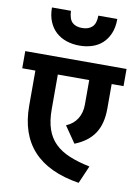

<svg xmlns="http://www.w3.org/2000/svg" viewBox="-108 -960 750 1036"><g transform="rotate(10 267.5 -442.5)"><path d="M449 -896Q449 -849 434.5 -815.5Q420 -782 396 -760.5Q372 -739 340 -729Q308 -719 273 -719Q234 -719 201 -730Q168 -741 143.5 -763Q119 -785 105 -818.5Q91 -852 91 -896H195Q197 -851 216 -833Q235 -815 270 -815Q305 -815 325 -834Q345 -853 345 -896ZM545 -639V-545H480V-410Q480 -327 445.5 -274.5Q411 -222 338 -193L276 -283Q316 -300 336.5 -333Q357 -366 357 -411V-545H185V-356Q185 -291 200.5 -246Q216 -201 247.5 -170Q279 -139 327 -119Q375 -99 439 -86L397 11Q62 -42 62 -353V-545H-10V-639Z"/></g></svg>

Font: Ek Mukta
Style: Bold
Weight: 700
Designer: Girish Dalvi and Yashodeep Gholap
Foundry: Ek Type
Version: Version 2.538;PS 1.002;hotconv 16.6.51;makeotf.lib2.5.65220;